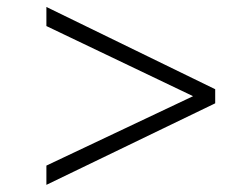

<svg xmlns="http://www.w3.org/2000/svg" viewBox="-20 -554 701 538"><path d="M110 -36V-90L521 -284.5L110 -481V-534.5L583 -304V-264.5Z"/></svg>

Font: Merriweather 120pt
Style: Regular
Weight: 400
Version: Version 2.100